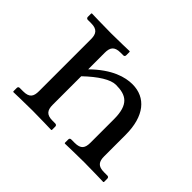

<svg xmlns="http://www.w3.org/2000/svg" viewBox="-101 -588 746 746"><g transform="rotate(45 271.5 -215.0)"><path d="M177 -72V-229C225 -275 267 -301 296 -301C352 -301 385 -282 385 -201V-72C385 -43 376 -28 342 -28H323C318 -28 315 -25 315 -20V-1L317 1C317 1 385 -1 421 -1C460 -1 528 1 528 1L530 -1V-20C530 -25 526 -28 522 -28H503C470 -28 460 -43 460 -72V-190C460 -293 413 -348 340 -348C301 -348 244 -333 177 -267V-358C177 -386 186 -402 220 -402H235C240 -402 243 -405 243 -410V-429L241 -431C241 -431 177 -429 141 -429C102 -429 34 -431 34 -431L32 -429V-410C32 -405 36 -402 40 -402H59C92 -402 102 -386 102 -358V-72C102 -43 93 -28 59 -28H40C35 -28 32 -25 32 -20V-1L34 1C34 1 102 -1 138 -1C177 -1 242 1 242 1L244 -1V-20C244 -25 240 -28 235 -28H220C187 -28 177 -43 177 -72Z"/></g></svg>

Font: Libertinus Serif
Style: Regular
Weight: 400
Designer: Philipp H. Poll, Khaled Hosny
Foundry: Caleb Maclennan
Version: Version 7.050;RELEASE